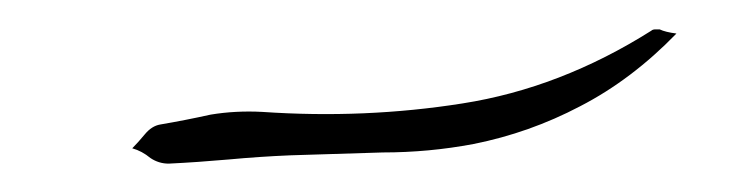

<svg xmlns="http://www.w3.org/2000/svg" viewBox="-20 -415 519 134"><path d="M310.5 -314.5Q279.3 -308.6 247.1 -308.6Q214.8 -307.6 182.6 -306.6Q161.1 -305.7 139.6 -303.7Q118.2 -301.8 97.7 -300.8Q90.8 -300.8 85 -304.7Q79.1 -309.6 72.3 -311.5Q76.2 -315.4 81.1 -321.3Q85.9 -327.1 91.8 -328.1Q109.4 -331.1 127 -335Q144.5 -337.9 163.1 -336.9Q234.4 -332 302.7 -342.8Q371.1 -353.5 434.6 -393.6Q435.5 -394.5 437.5 -394.5Q438.5 -394.5 440.4 -394.5Q444.3 -392.6 452.1 -391.6Q420.9 -359.4 384.8 -340.8Q349.6 -322.3 310.5 -314.5Z"/></svg>

Font: Yuremane_body
Style: Regular
Weight: 400
Version: Version 1.0